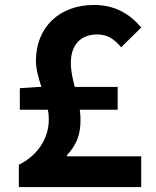

<svg xmlns="http://www.w3.org/2000/svg" viewBox="-20 -755 629 775"><path d="M250 -128C289 -171 305 -210 305 -271C305 -285 304 -299 302 -312H455V-404H282C273 -437 266 -469 266 -501C266 -576 307 -616 373 -616C413 -616 442 -597 469 -564L550 -644C502 -701 442 -735 359 -735C223 -735 125 -648 125 -509C125 -475 136 -440 147 -404H136L60 -399V-312H173C176 -299 177 -285 177 -272C177 -191 126 -124 56 -90V0H550V-124H250Z"/></svg>

Font: Noto Sans Japanese Bold
Style: Bold
Weight: 700
Designer: Ryoko NISHIZUKA (kana & ideographs); Paul D. Hunt (Latin, Greek & Cyrillic); Wenlong ZHANG (bopomofo); Sandoll Communica
Foundry: Adobe Systems Incorporated
Version: Version 1.000;PS 1;hotconv 1.0.78;makeotf.lib2.5.61930